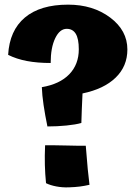

<svg xmlns="http://www.w3.org/2000/svg" viewBox="-20 -783 593 826"><path d="M330 -254Q306 -247 266 -243Q226 -239 184 -239Q174 -287 167.5 -331Q161 -375 160 -408Q237 -421 278 -463.5Q319 -506 319 -571Q319 -616 306 -637.5Q293 -659 267 -659Q237 -659 217.5 -618.5Q198 -578 198 -512Q141 -512 96 -520.5Q51 -529 15 -547Q21 -652 87 -707.5Q153 -763 273 -763Q380 -763 454 -707.5Q528 -652 528 -570Q528 -498 477.5 -449Q427 -400 335 -381Q333 -346 332 -313.5Q331 -281 330 -254ZM349 -156Q354 -90 357.5 -55.5Q361 -21 365 12Q343 17 323.5 19.5Q304 22 276 23Q248 24 222 19Q196 14 178 5Q174 -35 173 -73.5Q172 -112 174 -158Q193 -158 213 -158Q233 -158 268 -157Q300 -156 316.5 -156Q333 -156 349 -156Z"/></svg>

Font: Atma
Style: Bold
Weight: 700
Designer: Gregori Vincens, Jeremie Hornus, Riccardo Olocco, Yoann Minet.
Foundry: black foundry
Version: Version 1.102;PS 1.100;hotconv 1.0.86;makeotf.lib2.5.63406